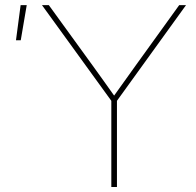

<svg xmlns="http://www.w3.org/2000/svg" viewBox="-20 -748 784 768"><path d="M425.3 0V-344.7L147.9 -727.5H175.3L351.6 -484.4Q374.5 -453.1 396.5 -421.9Q418.5 -390.6 440.9 -359.4H432.1Q454.6 -390.6 476.8 -421.9Q499 -453.1 521.5 -484.4L696.8 -727.5H724.1L447.8 -344.7V0ZM43.9 -586.9 62.5 -727.5H86.9L63 -586.9Z"/></svg>

Font: Inter 24pt Thin
Style: Regular
Weight: 250
Designer: Rasmus Andersson
Foundry: rsms
Version: Version 4.001;git-66647c0bb